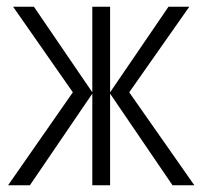

<svg xmlns="http://www.w3.org/2000/svg" viewBox="-20 -552 603 572"><path d="M365 -277 559 0H494L308 -273V0H255V-273L69 0H4L197 -277L19 -532H81L255 -277V-532H308V-277L482 -532H544Z"/></svg>

Font: Noto Sans Display Light Narrow
Style: Regular
Weight: 300
Width: 4
Designer: Monotype Design team
Foundry: Monotype Imaging Inc.
Version: Version 1.000